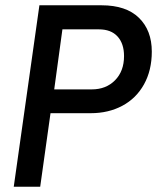

<svg xmlns="http://www.w3.org/2000/svg" viewBox="-20 -706 594 726"><path d="M129 -686H364Q457 -686 505.5 -638.5Q554 -591 554 -511Q554 -440 524.5 -387Q495 -334 442.5 -306Q390 -278 323 -278H171L132 0H32ZM327 -368Q381 -368 415 -402.5Q449 -437 449 -494Q449 -541 424.5 -568Q400 -595 354 -595H216L185 -368Z"/></svg>

Font: Archivo Narrow Medium
Style: Italic
Weight: 500
Italic angle: -8°
Designer: Hector Gatti
Foundry: Omnibus-Type
Version: Version 2.001